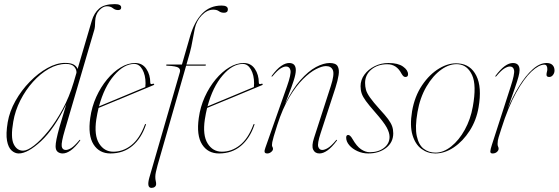

<svg xmlns="http://www.w3.org/2000/svg" viewBox="-20 -739 2718 934"><path d="M369 -54Q345 -22 324 -7.2Q303 7.5 285 7.5Q270.5 7.5 260.5 -0.5Q250.5 -8.5 250.5 -27.5Q250.5 -40 254.8 -61.8Q259 -83.5 270.2 -123.8Q281.5 -164 302.5 -232Q244 -112 179.5 -52.2Q115 7.5 71 7.5Q52.5 7.5 36.5 -6.8Q20.5 -21 14.2 -54.2Q8 -87.5 17.5 -144.5Q26.5 -197 55.2 -248.2Q84 -299.5 124.8 -341.2Q165.5 -383 210.5 -408Q255.5 -433 296.5 -433Q324 -433 338.5 -424.8Q353 -416.5 357.5 -403.5L426.5 -638Q437.5 -675.5 462.2 -697.2Q487 -719 538.5 -719Q569.5 -719 569.5 -702.5Q569.5 -690 554.5 -690Q540.5 -690 529.2 -699.2Q518 -708.5 500 -708.5Q481 -708.5 462.5 -688.5Q444 -668.5 443 -636Q442.5 -620 441.8 -610.8Q441 -601.5 438.5 -593L295.5 -106.5Q277.5 -45.5 280.2 -27.5Q283 -9.5 300 -9.5Q311.5 -9.5 326.8 -19Q342 -28.5 365.5 -56.5Q368 -60 370 -58.5Q371.5 -57 369 -54ZM44.5 -147Q31 -70.5 46.5 -38.2Q62 -6 92.5 -6Q113 -6 145.5 -31Q178 -56 214.8 -101.2Q251.5 -146.5 284.5 -207.2Q317.5 -268 338.5 -339L352 -385Q353 -401 341 -414.5Q329 -428 301 -428Q259.5 -428 218 -404.5Q176.5 -381 140.5 -341Q104.5 -301 79 -250.8Q53.5 -200.5 44.5 -147Z M689 -130Q667.5 -66 623.8 -29.2Q580 7.5 517.5 7.5Q463 7.5 435 -36.5Q407 -80.5 419 -165.5Q426.5 -219.5 448.2 -267.5Q470 -315.5 501 -352.8Q532 -390 567.2 -411.2Q602.5 -432.5 637 -432.5Q672.5 -432.5 691.8 -404Q711 -375.5 711 -337Q711 -326.5 724 -331.5Q728.5 -333 730 -330Q731 -327 727 -325Q724 -323.5 702 -314.5Q680 -305.5 647.2 -291.8Q614.5 -278 578.2 -263Q542 -248 510.2 -235Q478.5 -222 459.5 -214Q453 -187 448.5 -158.5Q437 -81.5 462 -41.2Q487 -1 531.5 -1Q579 -1 619 -32.8Q659 -64.5 684 -131Q685.5 -136 688 -136Q691.5 -136 689 -130ZM633 -428Q583 -428 535 -372.2Q487 -316.5 461.5 -221.5Q482 -230 515 -243.8Q548 -257.5 583.5 -272.2Q619 -287 647.5 -299Q676 -311 687 -315.5Q688 -321 688 -334Q688 -373.5 672.8 -400.8Q657.5 -428 633 -428ZM685 -310Q685 -310 685 -310.5Z M788 -422.5Q788 -425 792 -425H865L905 -563.5Q925.5 -633.5 963.2 -672.8Q1001 -712 1058 -712Q1088.5 -712 1088.5 -693.5Q1088.5 -677 1070 -677Q1055 -677 1045 -684.5Q1035 -692 1017.5 -692Q988 -692 962 -665.2Q936 -638.5 928 -602Q922 -574.5 916.5 -542.2Q911 -510 904 -484.5L887 -425H978.5Q982 -425 982 -423Q982 -419.5 975 -419.5H885.5L746.5 65Q741.5 83.5 738.5 97.2Q735.5 111 735.5 121Q735.5 133 737.5 140.8Q739.5 148.5 739.5 156Q739.5 165 733 170Q726.5 175 717 175Q692.5 175 706.5 125L855 -388Q859 -401 848.8 -409.2Q838.5 -417.5 792.5 -419.5Q788 -419.5 788 -422.5Z M1217 -130Q1195.5 -66 1151.8 -29.2Q1108 7.5 1045.5 7.5Q991 7.5 963 -36.5Q935 -80.5 947 -165.5Q954.5 -219.5 976.2 -267.5Q998 -315.5 1029 -352.8Q1060 -390 1095.2 -411.2Q1130.5 -432.5 1165 -432.5Q1200.5 -432.5 1219.8 -404Q1239 -375.5 1239 -337Q1239 -326.5 1252 -331.5Q1256.5 -333 1258 -330Q1259 -327 1255 -325Q1252 -323.5 1230 -314.5Q1208 -305.5 1175.2 -291.8Q1142.5 -278 1106.2 -263Q1070 -248 1038.2 -235Q1006.5 -222 987.5 -214Q981 -187 976.5 -158.5Q965 -81.5 990 -41.2Q1015 -1 1059.5 -1Q1107 -1 1147 -32.8Q1187 -64.5 1212 -131Q1213.5 -136 1216 -136Q1219.5 -136 1217 -130ZM1161 -428Q1111 -428 1063 -372.2Q1015 -316.5 989.5 -221.5Q1010 -230 1043 -243.8Q1076 -257.5 1111.5 -272.2Q1147 -287 1175.5 -299Q1204 -311 1215 -315.5Q1216 -321 1216 -334Q1216 -373.5 1200.8 -400.8Q1185.5 -428 1161 -428ZM1213 -310Q1213 -310 1213 -310.5Z M1301.5 -366.5Q1300 -368 1302.5 -371Q1326.5 -403.5 1347.5 -418Q1368.5 -432.5 1386.5 -432.5Q1419 -432.5 1419 -397.5Q1419 -379 1408.8 -347.2Q1398.5 -315.5 1386 -283.8Q1373.5 -252 1367 -233.5Q1402.5 -305.5 1441.2 -349.2Q1480 -393 1517 -412.8Q1554 -432.5 1584 -432.5Q1613.5 -432.5 1622.5 -416.8Q1631.5 -401 1627.2 -374Q1623 -347 1612 -312.5L1539.5 -90.5Q1523 -40 1528.2 -24.8Q1533.5 -9.5 1547.5 -9.5Q1559 -9.5 1575 -19Q1591 -28.5 1614.5 -56.5Q1617 -60 1619 -58.5Q1620.5 -57 1618 -54Q1594 -22 1573 -7.2Q1552 7.5 1534 7.5Q1512 7.5 1503.5 -11Q1495 -29.5 1507.5 -67.5L1589 -319.5Q1607.5 -376.5 1599.5 -397Q1591.5 -417.5 1565.5 -417.5Q1546.5 -417.5 1517 -402.5Q1487.5 -387.5 1453.8 -354Q1420 -320.5 1387.2 -265.8Q1354.5 -211 1329 -131.5Q1317 -94.5 1311.5 -75.2Q1306 -56 1304.5 -47.5Q1303 -39 1303 -33.5Q1303 -27.5 1305.5 -24Q1308 -20.5 1308 -14.5Q1308 -7 1299.2 0.2Q1290.5 7.5 1280 7.5Q1268.5 7.5 1267.2 0Q1266 -7.5 1271 -20.5L1376 -318.5Q1397 -378 1393 -396.8Q1389 -415.5 1371.5 -415.5Q1360.5 -415.5 1345 -406Q1329.5 -396.5 1306 -368.5Q1303 -365 1301.5 -366.5Z M1779 1.5Q1820.5 1.5 1847.8 -19.5Q1875 -40.5 1875 -73Q1875 -93.5 1861 -119.2Q1847 -145 1803.5 -194.5Q1775 -227 1760 -247.5Q1745 -268 1739.5 -284.2Q1734 -300.5 1734 -319.5Q1734 -350.5 1752.8 -376Q1771.5 -401.5 1802.5 -417Q1833.5 -432.5 1870 -432.5Q1916 -432.5 1940.5 -415.2Q1965 -398 1965 -377.5Q1965 -364.5 1952 -364.5Q1947 -364.5 1942.8 -368Q1938.5 -371.5 1933 -381Q1909.5 -426.5 1864 -426.5Q1817.5 -426.5 1786.8 -401Q1756 -375.5 1756 -335.5Q1756 -318.5 1760.2 -302.5Q1764.5 -286.5 1779.8 -264.8Q1795 -243 1827 -207.5Q1853.5 -179 1867.8 -159.8Q1882 -140.5 1887.5 -124.8Q1893 -109 1893 -90.5Q1893 -46.5 1858.2 -19.5Q1823.5 7.5 1771.5 7.5Q1743.5 7.5 1718.8 -3.8Q1694 -15 1679 -32.8Q1664 -50.5 1664 -69.5Q1664 -82.5 1674 -82.5Q1678 -82.5 1683.2 -78.2Q1688.5 -74 1695 -62.5Q1715 -27.5 1736.2 -13Q1757.5 1.5 1779 1.5Z M2210 -430.5Q2269.5 -426 2297.2 -370.5Q2325 -315 2308 -216.5Q2297.5 -154 2264.8 -103Q2232 -52 2187.8 -22.2Q2143.5 7.5 2097.5 7.5Q2060 7.5 2030 -14.8Q2000 -37 1986.5 -82.5Q1973 -128 1984.5 -197.5Q1997 -270.5 2033.2 -324.2Q2069.5 -378 2116.8 -406.2Q2164 -434.5 2210 -430.5ZM2098.5 3.5Q2137.5 3.5 2175.2 -26.8Q2213 -57 2241 -107.8Q2269 -158.5 2280 -220Q2299 -325 2276.5 -373.8Q2254 -422.5 2209.5 -426.5Q2168.5 -430 2127.2 -400.8Q2086 -371.5 2054.5 -317.8Q2023 -264 2011 -194Q1998 -120 2007.5 -76.8Q2017 -33.5 2041.5 -15Q2066 3.5 2098.5 3.5Z M2390 -366.5Q2388.5 -368 2391 -371Q2437 -432.5 2475 -432.5Q2507.5 -432.5 2507.5 -398Q2507.5 -385.5 2502.2 -366Q2497 -346.5 2484.5 -310.2Q2472 -274 2450 -211Q2474.5 -270 2505.8 -320.5Q2537 -371 2571.2 -401.8Q2605.5 -432.5 2639 -432.5Q2658 -432.5 2667.8 -422.5Q2677.5 -412.5 2677.5 -396Q2677.5 -384 2670 -374.2Q2662.5 -364.5 2652 -364.5Q2638.5 -364.5 2638.5 -375Q2638.5 -383 2640.5 -389.5Q2642.5 -396 2642.5 -402.5Q2642.5 -424.5 2628 -424.5Q2601.5 -424.5 2565.2 -390.8Q2529 -357 2490.5 -287.8Q2452 -218.5 2418.5 -112Q2411 -88 2405.8 -71.8Q2400.5 -55.5 2400.5 -39Q2400.5 -30.5 2403 -25.8Q2405.5 -21 2405.5 -15.5Q2405.5 -7 2397.2 0.2Q2389 7.5 2376 7.5Q2365 7.5 2365.2 -2.2Q2365.5 -12 2373 -35L2464.5 -318.5Q2484 -378.5 2480.8 -397Q2477.5 -415.5 2460 -415.5Q2449 -415.5 2433.5 -406Q2418 -396.5 2394.5 -368.5Q2391.5 -365 2390 -366.5Z"/></svg>

Font: Fraunces 144pt S000 Thin
Style: Italic
Weight: 100
Italic angle: -16°
Version: Version 1.000; ttfautohint (v1.8.3)